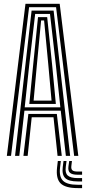

<svg xmlns="http://www.w3.org/2000/svg" viewBox="-20 -820 452 1010"><path d="M16 0 114 -800H294L392 0H370L275 -782.2H133L38 0ZM59.2 0 146.2 -764.2H262L349 0H326.5L299.5 -238H108.5L81.5 0ZM110 -255.5H297.5L273.8 -478.8L243 -746.8H165L133.8 -478.8ZM134.2 -273.2 154.5 -478.8 180 -730H228.2L254.2 -478.8L273.8 -273.2ZM156.8 -290.8H251.2L234.2 -478.8L212 -712.2H196.2L174 -478.8ZM103.2 0 129.2 -220.5H279L305 0H282.8L261.5 -203H146.8L125.5 0ZM300 26.8 296 61Q290 109.8 311.6 130.9Q333.2 152 389 152H411.8V169.5H389Q323.8 169.5 298.6 144.4Q273.5 119.2 280.2 61L284.2 26.8ZM358.5 26.8 355.2 54.2Q353.5 69.5 361.1 76Q368.8 82.5 389 82.5H411.8V99.2H389Q359 99.2 347.8 88.8Q336.5 78.2 340.2 54.2L344.2 26.8ZM330 26.8 326 57.8Q321.5 89.5 336.1 103.1Q350.8 116.8 389 116.8H411.8V134.5H389Q341.2 134.5 323 116.6Q304.8 98.8 310.2 57.8L314.2 26.8Z"/></svg>

Font: Big Shoulders Inline Display
Style: Bold
Weight: 700
Designer: Patric King
Foundry: XO Type Co
Version: Version 1.000